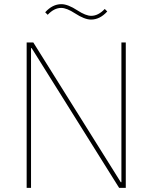

<svg xmlns="http://www.w3.org/2000/svg" viewBox="-20 -902 732 922"><path d="M417 -808Q386 -808 340 -838Q300 -864 274 -864Q240 -864 209 -831L197 -843Q232 -882 275 -882Q306 -882 352 -852Q392 -826 418 -826Q452 -826 483 -859L495 -847Q460 -808 417 -808ZM552 0 132 -671H129V0H108V-698H140L560 -27H563V-698H584V0Z"/></svg>

Font: IBM Plex Sans Thin
Style: Regular
Weight: 100
Designer: Mike Abbink, Paul van der Laan, Pieter van Rosmalen
Foundry: Bold Monday
Version: Version 3.0